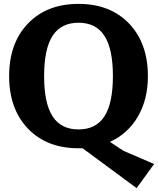

<svg xmlns="http://www.w3.org/2000/svg" viewBox="-20 -744 814 988"><path d="M384 19Q221 19 124 -82Q27 -183 27 -352.5Q27 -522 124 -623Q221 -724 384 -724Q547 -724 644 -623Q741 -522 741 -352Q741 -232 689.5 -144Q638 -56 546 -14L615 32L773 100L683 224L405 19ZM384 -627Q294 -627 250.5 -559.5Q207 -492 207 -352.5Q207 -213 250.5 -145.5Q294 -78 384 -78Q474 -78 517.5 -145.5Q561 -213 561 -352.5Q561 -492 517.5 -559.5Q474 -627 384 -627Z"/></svg>

Font: Andada SC
Style: Bold
Weight: 700
Designer: Carolina Giovagnoli
Foundry: Carolina Giovagnoli
Version: Version 1.003